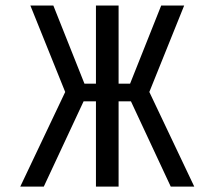

<svg xmlns="http://www.w3.org/2000/svg" viewBox="-20 -687 735 707"><path d="M333.3 0V-313.8H287.8L141.3 0H54.7L220.1 -348.3L91.8 -666.7H176.4L291 -378.9H333.3V-666.7H416.7V-378.9H459L573.6 -666.7H658.2L529.9 -348.3L695.3 0H608.7L462.2 -313.8H416.7V0Z"/></svg>

Font: Monoid
Style: Regular
Weight: 400
Width: 4
Monospace: yes
Designer: Andreas Larsen (@larsenwork)
Version: Version 0.61